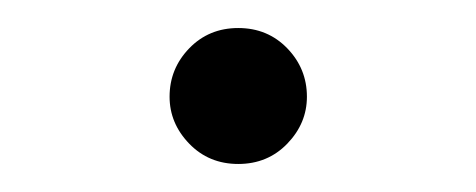

<svg xmlns="http://www.w3.org/2000/svg" viewBox="-20 -104 340 137"><path d="M150 13Q129 13 115 -1.5Q101 -16 101 -35Q101 -55 115 -69.5Q129 -84 150 -84Q171 -84 185 -69.5Q199 -55 199 -35Q199 -16 185 -1.5Q171 13 150 13Z"/></svg>

Font: Source Serif Pro Light
Style: Regular
Weight: 300
Designer: Frank Grießhammer
Foundry: Adobe Systems Incorporated
Version: Version 3.001;hotconv 1.0.111;makeotfexe 2.5.65597